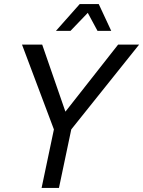

<svg xmlns="http://www.w3.org/2000/svg" viewBox="-20 -931 709 951"><path d="M186 0 247 -290 89 -710H189L304 -378L565 -710H669L333 -290L272 0ZM257 -778 375 -911H469L531 -778H463L409 -878H425L329 -778Z"/></svg>

Font: Geist
Style: Italic
Weight: 400
Italic angle: -12°
Designer: Basement.studio, Andrés Briganti, Mateo Zaragoza
Foundry: Basement.studio, Vercel, Andrés Briganti, Guido Ferreyra, Mateo Zaragoza
Version: Version 1.500